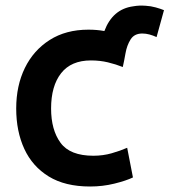

<svg xmlns="http://www.w3.org/2000/svg" viewBox="-20 -654 617 699"><path d="M360 -541Q333 -546 302 -546Q220 -546 161 -508.5Q102 -471 70.5 -406.5Q39 -342 39 -259Q39 -176 68.5 -112Q98 -48 157.5 -11.5Q217 25 308 25Q354 25 396.5 14.5Q439 4 464 -8L443 -116Q418 -105 386.5 -96Q355 -87 320 -87Q235 -87 200.5 -134Q166 -181 166 -259Q166 -341 202.5 -387.5Q239 -434 311 -434Q344 -434 373 -427Q402 -420 427 -410Q432 -432 437 -460.5Q442 -489 455.5 -510.5Q469 -532 498 -532Q511 -532 524 -528.5Q537 -525 550 -519L577 -617Q565 -622 547 -627Q529 -632 511 -633Q498 -634 487 -633.5Q476 -633 465 -631Q390 -621 360 -541Z"/></svg>

Font: Repo DemiBold
Style: Regular
Weight: 600
Designer: Stefan Peev
Foundry: Context Ltd
Version: Version 1.502